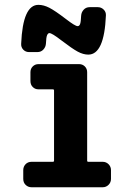

<svg xmlns="http://www.w3.org/2000/svg" viewBox="-20 -790 540 810"><path d="M102.5 -570.3Q87.9 -570.3 78.1 -580.6Q68.4 -590.8 69.3 -605.5Q76.2 -770.5 142.6 -769.5Q164.1 -769.5 188 -757.3Q211.9 -745.1 257.8 -710Q296.9 -679.7 307.6 -679.7Q314.5 -679.7 317.9 -688.5Q321.3 -697.3 322.3 -723.6Q323.2 -738.3 333 -749Q342.8 -759.8 358.4 -759.8H392.6Q407.2 -759.8 417.5 -749.5Q427.7 -739.3 426.8 -724.6Q419.9 -559.6 352.5 -559.6Q331.1 -559.6 307.6 -572.3Q284.2 -585 238.3 -620.1Q199.2 -650.4 188.5 -650.4Q182.6 -650.4 178.7 -641.6Q174.8 -632.8 173.8 -606.4Q172.9 -591.8 163.1 -581.1Q153.3 -570.3 137.7 -570.3ZM413.1 -107.4Q427.7 -107.4 438 -97.2Q448.2 -86.9 448.2 -72.3V-35.2Q448.2 -20.5 438 -10.3Q427.7 0 413.1 0H113.3Q98.6 0 88.4 -9.8Q78.1 -19.5 78.1 -35.2V-72.3Q78.1 -86.9 87.9 -97.2Q97.7 -107.4 113.3 -107.4H203.1Q208 -107.4 208 -112.3V-408.2Q208 -413.1 203.1 -413.1H142.6Q127.9 -413.1 118.2 -422.9Q108.4 -432.6 108.4 -448.2V-485.4Q108.4 -500 118.2 -509.8Q127.9 -519.5 142.6 -519.5H313.5Q328.1 -519.5 337.9 -509.8Q347.7 -500 347.7 -485.4V-112.3Q347.7 -107.4 352.5 -107.4Z"/></svg>

Font: Rounded-L Mgen+ 1m bold
Style: Bold
Weight: 700
Designer: [Source Han Sans]
Ryoko NISHIZUKA  (kana & ideographs); Paul D. Hunt (Latin, Greek & Cyrillic); Wenlong ZHANG  (bopomofo
Version: Version 1.059.20150602